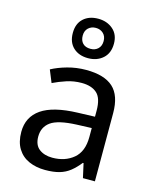

<svg xmlns="http://www.w3.org/2000/svg" viewBox="-122 -966 805 993"><g transform="rotate(15 280.5 -469.5)"><path d="M288 -611Q386 -611 433 -568Q480 -525 480 -431V-66H416L399 -142H395Q372 -113 347.5 -93.5Q323 -74 291.5 -65Q260 -56 215 -56Q167 -56 128.5 -73Q90 -90 68 -125.5Q46 -161 46 -215Q46 -295 109 -338.5Q172 -382 303 -386L394 -389V-421Q394 -488 365 -514Q336 -540 283 -540Q241 -540 203 -527.5Q165 -515 132 -499L105 -565Q140 -584 188 -597.5Q236 -611 288 -611ZM314 -325Q214 -321 175.5 -293Q137 -265 137 -214Q137 -169 164.5 -148Q192 -127 235 -127Q303 -127 348 -164.5Q393 -202 393 -280V-328ZM280 -672Q231 -672 201 -700Q171 -728 171 -778Q171 -828 201 -855.5Q231 -883 280 -883Q327 -883 359 -855.5Q391 -828 391 -779Q391 -728 359.5 -700Q328 -672 280 -672ZM280 -722Q305 -722 320.5 -737Q336 -752 336 -778Q336 -804 320 -819Q304 -834 280 -834Q256 -834 240 -819Q224 -804 224 -778Q224 -752 238.5 -737Q253 -722 280 -722Z"/></g></svg>

Font: Noto Sans Malayalam UI
Style: Regular
Weight: 400
Designer: Jelle Bosma - Monotype Design Team
Foundry: Monotype Imaging Inc.
Version: Version 2.104